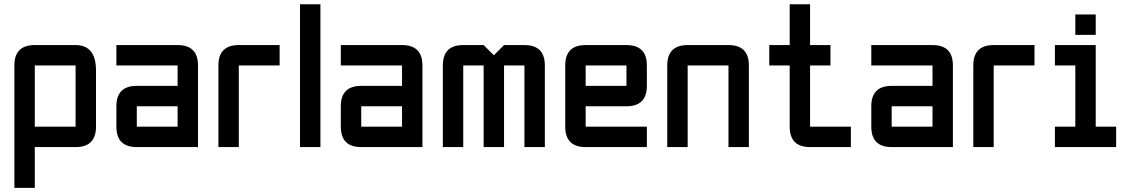

<svg xmlns="http://www.w3.org/2000/svg" viewBox="-20 -704 5411 919"><path d="M48.8 -390.6Q48.8 -488.3 146.5 -488.3H341.8Q439.5 -488.3 439.5 -366.2V-97.7Q439.5 0 341.8 0H146.5V195.3H48.8ZM341.8 -390.6H146.5V-97.7H341.8Z M927.7 0H634.8Q537.1 0 537.1 -97.7V-195.3Q537.1 -293 634.8 -293H830.1V-390.6H537.1V-488.3H830.1Q927.7 -488.3 927.7 -390.6ZM634.8 -97.7H830.1V-195.3H634.8Z M1123 -488.3H1318.4V-390.6H1123V0H1025.4V-390.6Q1025.4 -488.3 1123 -488.3Z M1416 -683.6H1513.7V0H1416Z M2002 0H1709Q1611.3 0 1611.3 -97.7V-195.3Q1611.3 -293 1709 -293H1904.3V-390.6H1611.3V-488.3H1904.3Q2002 -488.3 2002 -390.6ZM1709 -97.7H1904.3V-195.3H1709Z M2294.9 -390.6H2197.3V0H2099.6V-390.6Q2099.6 -488.3 2197.3 -488.3H2294.9L2343.8 -439.5L2392.6 -488.3H2490.2Q2587.9 -488.3 2587.9 -390.6V0H2490.2V-390.6H2392.6V0H2294.9Z M2783.2 -488.3H2978.5Q3076.2 -488.3 3076.2 -390.6V-293Q3076.2 -195.3 2978.5 -195.3H2783.2V-97.7H3076.2V0H2783.2Q2685.5 0 2685.5 -97.7V-390.6Q2685.5 -488.3 2783.2 -488.3ZM2978.5 -390.6H2783.2V-293H2978.5Z M3466.8 -390.6H3271.5V0H3173.8V-390.6Q3173.8 -488.3 3271.5 -488.3H3466.8Q3564.5 -488.3 3564.5 -390.6V0H3466.8Z M3857.4 0Q3759.8 0 3759.8 -97.7V-390.6H3662.1V-488.3H3759.8V-683.6H3857.4V-488.3H3955.1V-390.6H3857.4V-97.7H4052.7V0Z M4541 0H4248Q4150.4 0 4150.4 -97.7V-195.3Q4150.4 -293 4248 -293H4443.4V-390.6H4150.4V-488.3H4443.4Q4541 -488.3 4541 -390.6ZM4248 -97.7H4443.4V-195.3H4248Z M4736.3 -488.3H4931.6V-390.6H4736.3V0H4638.7V-390.6Q4638.7 -488.3 4736.3 -488.3Z M5127 -537.1V-634.8H5224.6V-537.1ZM5029.3 0V-97.7H5127V-390.6H5029.3V-488.3H5224.6V-97.7H5322.3V0Z"/></svg>

Font: BabelStone Moon Runes
Style: Regular
Weight: 400
Designer: Andrew West
Foundry: BabelStone
Version: Version 7.001 March 14, 2022